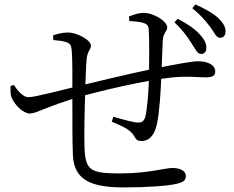

<svg xmlns="http://www.w3.org/2000/svg" viewBox="-20 -811 1040 852"><path d="M870 -571.7C883.9 -570.7 894.8 -578.4 895.6 -596.1C897.2 -614.9 889 -633.9 866.3 -658.4C844 -682.7 815.6 -703.1 768.5 -727.6L754 -711.8C791.1 -677.3 809.3 -650.6 826.6 -624.1C844.7 -596.9 854.7 -572.7 870 -571.7ZM530.7 20.7C634.7 20.7 722.9 13.9 762.6 5C793 -2.2 804.7 -10.2 804.7 -30.3C804.7 -53.7 777.9 -65.6 744.7 -65.6C712.9 -65.6 637.2 -41.5 514.3 -41.5C379.6 -41.5 358.3 -54.3 354.9 -160.7C353.2 -210.9 355.2 -320 358 -412C360.3 -468.7 361.7 -519.4 364.3 -546.7C367.8 -586.5 383.5 -590.2 383.5 -607.8C383.5 -634.4 319.7 -666.8 282.6 -666.8C256.7 -666.8 234.9 -660 215.6 -654.5L216.8 -633.2C235.4 -631.4 259.6 -629.9 275 -623.7C290.6 -617.8 296.4 -611.8 298.6 -583C301.2 -550.9 301.7 -477.5 301.1 -397.8C301.5 -295.4 300.5 -183.4 303.5 -122.9C308.1 -10.3 386.6 20.7 530.7 20.7ZM112.9 -307.2C141.6 -307.2 186.6 -338.5 330.6 -380.4C418.2 -406.3 629.2 -456.1 747.2 -467.7C817.2 -474.1 853.6 -467.7 893 -467.7C920.2 -467.7 935.1 -473.4 935.1 -493.5C935.1 -524.2 900 -539.2 858.2 -539.2C833.2 -539.2 757 -525.5 664.5 -506.6C558.2 -485 383.8 -442.9 330.8 -429.9C271.9 -415.6 133.3 -379.5 106.7 -379.5C83.1 -379.5 57.6 -408.4 41.5 -434.6L26.9 -428.8C26.5 -410.1 25.9 -391.1 31.2 -378.8C46.6 -341.9 84.8 -307.2 112.9 -307.2ZM607.7 -185.2C643.8 -185.2 666 -213.2 676.1 -259.5C687.1 -307.7 693.7 -405.4 696.1 -479.8C698.4 -540.1 700.4 -592.6 702.2 -630.8C704.1 -666.2 722.3 -672.4 722.3 -688.8C722.3 -715.8 663.9 -753.9 616 -753.9C596.1 -753.9 575.3 -746.5 552.6 -738.3L553.9 -717.8C578 -716.2 598 -714.2 613.2 -710.4C631.1 -705.7 638.9 -697.9 639.9 -682C643.1 -635.7 642.3 -535.6 641.3 -474.6C640.3 -416.7 633.9 -327.1 624.5 -291.6C618.1 -271.2 607.7 -267 593 -267C575.3 -267 526.4 -280.2 482.9 -293L475.8 -270.9C515.4 -254 559.6 -237.4 575 -207.1C585.2 -188.5 593.3 -185.2 607.7 -185.2ZM954.7 -643.4C969.5 -642.6 979.9 -651.3 980.7 -668.8C982.7 -687 972.3 -708.4 947.9 -731.5C924.3 -753 895.7 -768.9 847.4 -791.4L833.1 -774.7C870.7 -744 890.8 -720.6 911.2 -693.6C930.7 -668.7 938.5 -644.2 954.7 -643.4Z"/></svg>

Font: Source Han Serif CN VF
Style: Regular
Weight: 250
Designer: Ryoko NISHIZUKA 西塚涼子 (kana & ideographs); Frank Grießhammer (Latin, Greek & Cyrillic); Wenlong ZHANG 张文龙 (bopomofo); San
Foundry: Adobe
Version: Version 2.002;hotconv 1.1.0;makeotfexe 2.6.0